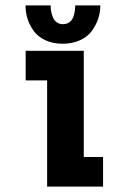

<svg xmlns="http://www.w3.org/2000/svg" viewBox="-20 -687 490 707"><path d="M349.5 -667Q349.5 -642.5 341.8 -618.8Q334 -595 318.5 -573.5Q303 -552 275 -539Q247 -526 210.5 -526Q174.5 -526 146.8 -539Q119 -552 103.8 -573.5Q88.5 -595 81.2 -618.5Q74 -642 74 -667H166.5Q166.5 -661 167 -654.2Q167.5 -647.5 170.2 -636.8Q173 -626 177.2 -618Q181.5 -610 190.5 -604Q199.5 -598 211.5 -598Q227 -598 237 -606.2Q247 -614.5 251 -627.8Q255 -641 256 -649.5Q257 -658 257 -667ZM288.5 -109H359.5V0H153.5V-391H74.5V-500H288.5Z"/></svg>

Font: League Mono Condensed
Style: Bold
Weight: 700
Width: 1
Designer: Tyler Finck
Foundry: The League of Moveable Type / Tyler Finck
Version: Version 2.210